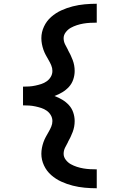

<svg xmlns="http://www.w3.org/2000/svg" viewBox="-20 -853 640 1026"><path d="M497 153Q465 153 432.5 150Q400 147 368.5 139Q337 131 307.5 117.5Q278 104 253.5 82.5Q229 61 215 31Q201 1 201 -31Q201 -47 204 -62.5Q207 -78 212 -92.5Q217 -107 224.5 -121Q232 -135 240 -148.5Q248 -162 254 -176.5Q260 -191 260 -206Q260 -223 251.5 -237.5Q243 -252 229.5 -261.5Q216 -271 200.5 -276Q185 -281 168.5 -284.5Q152 -288 136 -289Q120 -290 103 -290V-315V-390Q120 -390 136 -391Q152 -392 168.5 -395.5Q185 -399 200.5 -404Q216 -409 229.5 -418.5Q243 -428 251.5 -442.5Q260 -457 260 -474Q260 -489 254 -503.5Q248 -518 240 -531.5Q232 -545 224.5 -559Q217 -573 212 -587.5Q207 -602 204 -617.5Q201 -633 201 -649Q201 -681 215 -711Q229 -741 253.5 -762.5Q278 -784 307.5 -797.5Q337 -811 368.5 -819Q400 -827 432.5 -830Q465 -833 497 -833V-732Q479 -732 461 -731Q443 -730 425.5 -727Q408 -724 391 -718.5Q374 -713 358.5 -704.5Q343 -696 331.5 -681Q320 -666 320 -649Q320 -632 327.5 -616.5Q335 -601 343 -587V-586Q358 -560 368.5 -532Q379 -504 379 -474Q379 -451 371.5 -428.5Q364 -406 348.5 -389Q333 -372 313 -360Q293 -348 271 -340Q293 -332 313 -320Q333 -308 348.5 -291Q364 -274 371.5 -251.5Q379 -229 379 -206Q379 -176 368.5 -148Q358 -120 343 -94V-93Q335 -79 327.5 -63.5Q320 -48 320 -31Q320 -14 331.5 1Q343 16 358.5 24.5Q374 33 391 38.5Q408 44 425.5 47Q443 50 461 51Q479 52 497 52Z"/></svg>

Font: Zed Sans Extended
Style: Bold
Weight: 700
Width: 7
Designer: Belleve Invis
Foundry: Belleve Invis
Version: Version 1.0.0; ttfautohint (v1.8.4)